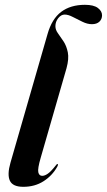

<svg xmlns="http://www.w3.org/2000/svg" viewBox="-20 -748 434 778"><path d="M324 -728.5Q359.5 -728.5 376.5 -715.8Q393.5 -703 393.5 -686Q393.5 -670.5 382.8 -660.2Q372 -650 352.5 -650Q334 -650 314 -659.8Q294 -669.5 275.2 -679.2Q256.5 -689 242 -689Q227.5 -689 216 -674.5Q204.5 -660 204.5 -642Q204.5 -627 215 -612.8Q225.5 -598.5 237.5 -580.2Q249.5 -562 254.8 -536Q260 -510 249.5 -471.5L145 -109Q132 -64.5 135.2 -50Q138.5 -35.5 151 -35.5Q161.5 -35.5 174.2 -44.5Q187 -53.5 205.5 -77Q210.5 -84 213 -83.5Q217 -82.5 212 -72.5Q191.5 -36 156.2 -13.5Q121 9 74.5 9Q31.5 9 20 -15.8Q8.5 -40.5 22.5 -89L172.5 -609.5Q190 -671.5 228 -700Q266 -728.5 324 -728.5Z"/></svg>

Font: Fraunces 144pt SemiBold
Style: Italic
Weight: 600
Italic angle: -16°
Version: Version 1.000;[0bf87f6ff]